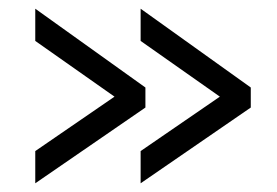

<svg xmlns="http://www.w3.org/2000/svg" viewBox="-20 -481 636 441"><path d="M314 -234V-280L61 -461V-387L243 -259L61 -134V-60ZM556 -234V-280L303 -461V-387L485 -259L303 -134V-60Z"/></svg>

Font: FIGSv2-sans-serif Medium
Style: Regular
Weight: 500
Designer: Matt McInerney, Pablo Impallari, Rodrigo Fuenzalida,Mirko Velimirovic
Foundry: Matt McInerney, Pablo Impallari, Rodrigo Fuenzalida
Version: Version 4.021;hotconv 1.0.109;makeotfexe 2.5.65596